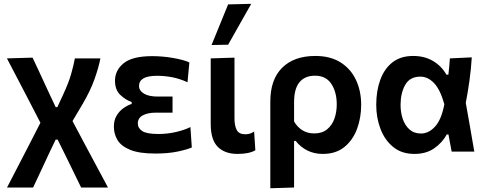

<svg xmlns="http://www.w3.org/2000/svg" viewBox="-20 -810 2599 1026"><path d="M17.5 192Q40 148.5 73 85Q105.5 21.5 145 -54.5L196 -154L143 -256.5Q112 -316 80 -377.5Q48 -438.5 17 -498L154 -502Q168 -472 186.5 -433Q204.5 -393.5 222 -356Q239.5 -318.5 251 -294L277.5 -237.5H286.5L317 -303.5Q347 -368 360.2 -414.8Q373.5 -461.5 380 -498H516.5Q507 -448.5 484.8 -386.2Q462.5 -324 422.5 -256L367.5 -163L443 -21Q469 27.5 488.5 64Q508 100.5 524.5 131Q540.5 161 557 192H413.5Q393.5 151.5 374.5 112Q355 72 334.5 30L288 -64H277.5L247 -0.5Q217 63.5 195.2 110.5Q173.5 157.5 157 192Z M810 10.5Q724 10.5 675.8 -9.2Q627.5 -29 608 -61.5Q588.5 -94 588.5 -133Q588.5 -168.5 603.8 -193.2Q619 -218 641 -233Q663 -248 683.5 -254.5V-265Q651 -276 622.8 -303Q594.5 -330 594.5 -378.5Q594.5 -434.5 641 -472.2Q687.5 -510 793.5 -510Q849 -510 905 -500.2Q961 -490.5 992 -476.5L982 -370.5Q938 -390.5 897.2 -397.8Q856.5 -405 820.5 -405Q770 -405 746.5 -391.2Q723 -377.5 723 -350.5Q723 -325.5 749 -309.8Q775 -294 823 -294H902V-208H812.5Q769.5 -208 743 -193.5Q716.5 -179 716.5 -151Q716.5 -125 740.2 -109.5Q764 -94 826.5 -94Q877 -94 923 -105.2Q969 -116.5 997.5 -131L1005 -22Q979 -10.5 928.5 0Q878 10.5 810 10.5Z M1249.5 12.5Q1181.5 12.5 1143.8 -25.2Q1106 -63 1106 -147.5V-498L1233 -502V-178Q1233 -137.5 1245.2 -115Q1257.5 -92.5 1290.5 -92.5Q1302.5 -92.5 1313.8 -95.5Q1325 -98.5 1338 -107L1344.5 -7Q1311 12.5 1249.5 12.5ZM1110.5 -569.5Q1132.5 -624 1155 -678.5Q1177 -732.5 1199 -786.5L1322.5 -789.5Q1290.5 -733.5 1260 -679Q1229.5 -624.5 1199 -571Z M1424.5 196V-267Q1424.5 -385.5 1488 -448.2Q1551.5 -511 1665 -511Q1745.5 -511 1800 -476.5Q1854.5 -442 1882.2 -383Q1910 -324 1910 -250Q1910 -180.5 1887.8 -120.8Q1865.5 -61 1820 -24.2Q1774.5 12.5 1705.5 12.5Q1658.5 12.5 1622 -6Q1585.5 -24.5 1560 -57H1551.5V192ZM1659 -97Q1701 -97 1727.8 -118.8Q1754.5 -140.5 1767 -175.8Q1779.5 -211 1779.5 -252Q1779.5 -317.5 1750.8 -361.5Q1722 -405.5 1663 -405.5Q1609.5 -405.5 1580.5 -370.8Q1551.5 -336 1551.5 -264V-161Q1568 -131.5 1595.5 -114.2Q1623 -97 1659 -97Z M2194.5 12.5Q2126 12.5 2080.8 -24.8Q2035.5 -62 2013 -121.8Q1990.5 -181.5 1990.5 -250Q1990.5 -324 2012 -383.2Q2033.5 -442.5 2077.2 -476.8Q2121 -511 2188 -511Q2249 -511 2294.5 -483.8Q2340 -456.5 2365.5 -411H2376Q2379 -434 2380.8 -455.5Q2382.5 -477 2384 -498L2501 -503.5Q2497.5 -443.5 2488.8 -380Q2480 -316.5 2469 -260.5Q2480.5 -195.5 2492 -130.5Q2503 -65 2514.5 0H2393.5Q2389 -23 2384.8 -46Q2380.5 -69 2376.5 -91.5H2367.5Q2343 -47 2300 -17.2Q2257 12.5 2194.5 12.5ZM2230 -96.5Q2271 -96.5 2305 -133.8Q2339 -171 2354.5 -253Q2332 -332.5 2299 -366.5Q2266 -400.5 2226.5 -400.5Q2170 -400.5 2145.2 -356.2Q2120.5 -312 2120.5 -249Q2120.5 -210 2132 -175.2Q2143.5 -140.5 2167.8 -118.5Q2192 -96.5 2230 -96.5Z"/></svg>

Font: Heraclito SemiBold
Style: Regular
Weight: 600
Designer: Kostas Bartsokas (font) & Cristiano Sobral (main changes)
Foundry: Kostas Bartsokas (font) & Cristiano Sobral (main changes)
Version: Version 1.00;July 8, 2020;FontCreator 13.0.0.2655 64-bit